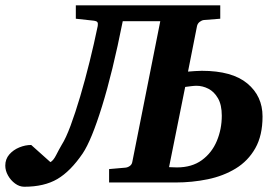

<svg xmlns="http://www.w3.org/2000/svg" viewBox="-83 -691 1055 727"><path d="M8.8 16.1Q-9.3 16.1 -25.9 3.9Q-42.5 -8.3 -52.7 -26.6Q-63 -44.9 -63 -64Q-63 -88.4 -47.9 -106Q-32.7 -123.5 -10 -132.8Q12.7 -142.1 35.2 -142.1L107.9 -77.1Q119.1 -83 129.6 -103.8Q140.1 -124.5 150.9 -143.1Q166.5 -167.5 184.3 -215.3Q202.1 -263.2 220.7 -325.9Q239.3 -388.7 256.3 -457.5Q273.4 -526.4 287.1 -592.8Q288.6 -602.5 285.9 -606.9Q283.2 -611.3 271 -612.8L204.1 -620.1V-670.9H751V-620.1L689 -615.2Q681.2 -614.3 673.3 -608.4Q665.5 -602.5 663.1 -592.8L628.9 -419.9Q641.6 -420.9 655.8 -421.9Q669.9 -422.9 681.2 -422.9Q795.9 -422.9 853.5 -375Q911.1 -327.1 911.1 -250Q911.1 -178.2 883.8 -129.9Q856.4 -81.5 809.6 -53Q762.7 -24.4 703.6 -12.2Q644.5 0 581.1 0H330.1V-50.8L392.1 -56.2Q400.9 -57.1 408.7 -62.7Q416.5 -68.4 418 -78.1L523.9 -610.8H381.8Q343.3 -417 303.2 -288.1Q263.2 -159.2 230 -109.9Q184.1 -42.5 134.3 -13.2Q84.5 16.1 8.8 16.1ZM586.9 -57.1Q643.6 -57.1 681.4 -84.7Q719.2 -112.3 738 -157.2Q756.8 -202.1 756.8 -252.9Q756.8 -293.9 742.4 -318.8Q728 -343.8 706.1 -355Q684.1 -366.2 661.1 -366.2Q653.3 -366.2 640.6 -364.7Q627.9 -363.3 618.2 -361.8L557.1 -58.1Q563 -58.1 571 -57.6Q579.1 -57.1 586.9 -57.1Z"/></svg>

Font: Charis
Style: Bold Italic
Weight: 700
Italic angle: -11°
Designer: Walt Agee, Miriam Martin, Annie Olsen, Victor Gaultney, Lorna Priest, Alan Ward, Bob Hallissy, Martin Hosken, Sharon Cor
Foundry: SIL Global
Version: Version 7.000